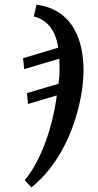

<svg xmlns="http://www.w3.org/2000/svg" viewBox="-20 -565 423 825"><path d="M86 209 115 240C281 107 338 -130 339 -260C339 -421 273 -527 137 -545L125 -494C177 -482 219 -441 230 -360L79 -315L84 -268L235 -313C235 -299 236 -283 236 -269C236 -247 235 -228 231 -205L96 -165L100 -118L224 -155C208 -26 157 127 86 209Z"/></svg>

Font: Noto Serif Condensed Medium
Style: Italic
Weight: 500
Width: 3
Italic angle: -12°
Designer: Monotype Design Team
Foundry: Monotype Imaging Inc.
Version: Version 2.013